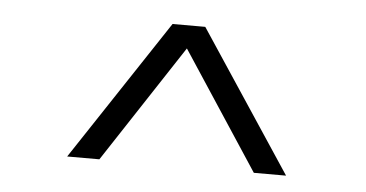

<svg xmlns="http://www.w3.org/2000/svg" viewBox="-32 -749 713 374"><g transform="rotate(5 324.0 -562.5)"><path d="M110 -425 292 -700H356L538 -425H475L324 -655L173 -425Z"/></g></svg>

Font: Geologica Cursive Thin
Style: Regular
Weight: 250
Designer: Sindre Bremnes, Frode Helland
Foundry: Monokrom Skriftforlag AS
Version: Version 1.010;gftools[0.9.28]